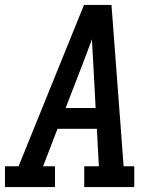

<svg xmlns="http://www.w3.org/2000/svg" viewBox="-29 -755 649 775"><path d="M-9 0V-84H46L310 -735H421L470 -84H513V0H311V-84H370L362 -235H203L145 -84H193V0ZM236 -319H357L348 -490Q346 -516 345 -542.5Q344 -569 342 -596Q332 -569 322 -542.5Q312 -516 302 -490Z"/></svg>

Font: Iosevka Slab MdExObl
Style: Regular
Weight: 500
Width: 7
Italic angle: -9°
Monospace: yes
Designer: Belleve Invis
Foundry: Belleve Invis
Version: Version 11.1.1; ttfautohint (v1.8.3)